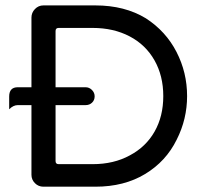

<svg xmlns="http://www.w3.org/2000/svg" viewBox="-20 -703 778 724"><path d="M98.6 -43.9V-306.6H46.9Q30.3 -306.6 14.6 -291Q14.6 -306.6 14.6 -338.9Q14.6 -374 46.9 -374H98.6V-636.7Q98.6 -655.3 111.8 -668.9Q125 -682.6 143.6 -682.6H339.8Q450.2 -682.6 530.3 -633.8Q605.5 -585 645.5 -507.3Q685.5 -429.7 685.5 -340.8Q685.5 -253.9 646.5 -176.8Q606.4 -94.7 527.3 -46.9Q448.2 1 339.8 1H143.6Q125 1 111.8 -12.2Q98.6 -25.4 98.6 -43.9ZM469.7 -117.2Q530.3 -149.4 563 -207Q595.7 -264.6 595.7 -340.8Q595.7 -417 562.5 -475.6Q529.3 -534.2 468.8 -565.9Q408.2 -597.7 329.1 -597.7H201.2Q189.5 -597.7 189.5 -585.9V-374H302.7Q316.4 -374 326.7 -363.8Q336.9 -353.5 336.9 -339.8Q336.9 -325.2 327.1 -315.9Q317.4 -306.6 302.7 -306.6H189.5V-95.7Q189.5 -84 201.2 -84H329.1Q409.2 -84 469.7 -117.2Z"/></svg>

Font: YuPearl-Regular
Style: Regular
Weight: 400
Designer: Max Yao
Foundry: Max-Everyday
Version: Version 1.011; ttfautohint (v1.8.3)